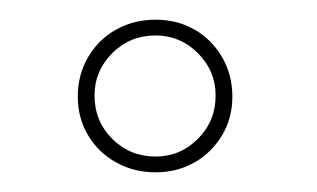

<svg xmlns="http://www.w3.org/2000/svg" viewBox="-20 -658 322 195"><path d="M59 -560Q59 -582 69.5 -600Q80 -618 98 -628Q116 -638 138 -638Q160 -638 177.5 -628Q195 -618 205.5 -600Q216 -582 216 -560Q216 -538 205.5 -520.5Q195 -503 177.5 -493Q160 -483 138 -483Q116 -483 98 -493Q80 -503 69.5 -520.5Q59 -538 59 -560ZM138 -499Q163 -499 181 -517Q199 -535 199 -561Q199 -586 181 -604Q163 -622 138 -622Q112 -622 94 -604Q76 -586 76 -561Q76 -535 94 -517Q112 -499 138 -499Z"/></svg>

Font: Josefin Sans Thin Thin
Style: Regular
Weight: 250
Version: Version 2.001